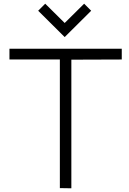

<svg xmlns="http://www.w3.org/2000/svg" viewBox="-20 -1015 698 1036"><path d="M303 0V-694H31V-752H637V-694L365 -693V1ZM329 -891 434 -995 472 -957 329 -815 186 -957 224 -995Z"/></svg>

Font: Milkman
Style: Regular
Weight: 300
Designer: Giulia Boggio / Martin Desinde
Version: Version 1.000